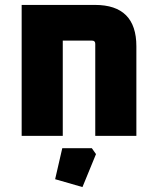

<svg xmlns="http://www.w3.org/2000/svg" viewBox="-20 -552 638 780"><path d="M68 0V-532H366Q534 -532 534 -364V0H367V-374Q367 -387 354 -387H235V0ZM204 176 233 50H353L370 74L315 208Z"/></svg>

Font: Oxanium ExtraLight ExtraBold
Style: Regular
Weight: 800
Version: Version 2.000